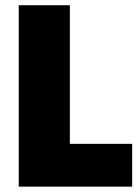

<svg xmlns="http://www.w3.org/2000/svg" viewBox="-20 -694 521 714"><path d="M49.7 0V-674.5H239.7V-159.1H471.5V0Z"/></svg>

Font: Titillium Web SemiBold
Style: Regular
Weight: 600
Designer: Mohamed Gaber, Accademia di Belle Arti di Urbino
Foundry: Kief Type Foundry, Accademia di Belle Arti di Urbino
Version: Version 3.000; ttfautohint (v1.8.4)